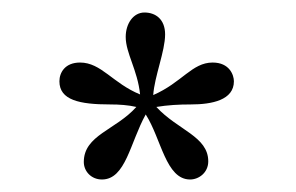

<svg xmlns="http://www.w3.org/2000/svg" viewBox="-20 -738 473 307"><path d="M198 -567C165 -530 114 -522 114 -479C114 -464 126 -451 143 -451C181 -451 188 -510 213 -555C238 -516 245 -451 284 -451C298 -451 313 -462 313 -480C313 -520 264 -530 230 -567C248 -570 266 -571 285 -571C319 -571 354 -578 354 -608C354 -618 347 -638 320 -638C287 -638 271 -606 225 -586C227 -616 244 -656 244 -683C244 -707 229 -718 211 -718C193 -718 181 -700 181 -679C181 -653 200 -626 204 -587C160 -605 142 -638 108 -638C84 -638 75 -622 75 -608C75 -578 107 -571 156 -571C171 -571 185 -570 198 -567Z"/></svg>

Font: Libertinus Sans
Style: Regular
Weight: 400
Designer: Philipp H. Poll, Khaled Hosny
Foundry: Caleb Maclennan
Version: Version 7.050;RELEASE